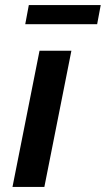

<svg xmlns="http://www.w3.org/2000/svg" viewBox="-20 -733 415 753"><path d="M29 0 135 -534H260L154 0ZM79 -638 93 -713H375L361 -638Z"/></svg>

Font: MOST Montserrat SemiBold
Style: Italic
Weight: 600
Italic angle: -11.3°
Designer: Julieta Ulanovsky
Foundry: Julieta Ulanovsky
Version: Version 8.000;March 11, 2024;FontCreator 15.0.0.2926 64-bit